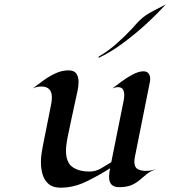

<svg xmlns="http://www.w3.org/2000/svg" viewBox="-20 -851 781 882"><path d="M697.3 -73.7Q670.9 -64.9 653.8 -51Q636.7 -37.1 620.8 -23.4Q605 -9.8 583.5 -0.5Q562 8.8 526.4 8.8Q481 8.8 481 -38.6Q481 -48.3 482.4 -58.3Q483.9 -68.4 485.8 -78.1Q436.5 -46.4 377.7 -17.6Q318.8 11.2 258.3 11.2Q223.6 11.2 203.9 -5.4Q184.1 -22 176 -48.6Q168 -75.2 168 -105Q168 -123 170.2 -140.6Q172.4 -158.2 175.8 -175.3L214.4 -369.1Q216.3 -377.4 217.3 -386.2Q218.3 -395 218.3 -403.3Q218.3 -453.6 169.9 -453.6Q148.9 -453.6 130.4 -444.8Q153.3 -462.4 179.9 -481.7Q206.5 -501 235.6 -514.4Q264.6 -527.8 294.9 -527.8Q320.3 -527.8 330.6 -513.2Q340.8 -498.5 340.8 -475.1Q340.8 -452.1 335.4 -429.9Q330.1 -407.7 325.7 -385.7Q316.9 -343.3 307.4 -300.8Q297.9 -258.3 289.6 -215.8Q287.1 -201.7 285.2 -187.3Q283.2 -172.9 283.2 -158.7Q283.2 -105.5 312.3 -84.2Q341.3 -63 391.6 -63Q419.4 -63 444.1 -77.4Q468.8 -91.8 491.2 -106L548.3 -390.1Q550.8 -404.3 550.8 -415Q550.8 -429.7 544.7 -440.2Q538.6 -450.7 521.5 -450.7Q515.1 -450.7 508.5 -449Q502 -447.3 496.1 -444.8Q512.7 -457.5 538.1 -476.3Q563.5 -495.1 590.6 -509.3Q617.7 -523.4 638.7 -523.4Q655.3 -523.4 662.6 -513.4Q669.9 -503.4 669.9 -488.3Q669.9 -480.5 668 -471.7L599.6 -129.9Q597.2 -117.7 597.2 -107.9Q597.2 -83 612.3 -74.5Q627.4 -65.9 649.9 -65.9Q662.1 -65.9 673.8 -68.1Q685.5 -70.3 697.3 -73.7ZM741.2 -830.6Q702.6 -787.6 650.4 -739.7Q598.1 -691.9 541.5 -650.4Q484.9 -608.9 432.6 -585L433.6 -591.3Q476.1 -615.7 513.4 -648.7Q550.8 -681.6 584.5 -717.3Q594.7 -728 604.5 -739.5Q614.3 -751 625.5 -761.2Q647.9 -782.2 680.9 -799.1Q713.9 -815.9 741.2 -830.6Z"/></svg>

Font: Lugrasimo
Style: Regular
Weight: 400
Designer: The DocRepair Project, Astigmatic (AOETI)
Foundry: Google
Version: Version 1.001